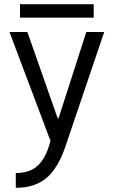

<svg xmlns="http://www.w3.org/2000/svg" viewBox="-20 -672 540 912"><path d="M55 150Q102 150 134.5 132.5Q167 115 189 77Q211 39 224 -21L228 19L25 -520H110L254 -110H258L390 -520H475L289 29Q268 90 237.5 133Q207 176 162.5 198Q118 220 55 220ZM75 -588V-652H425V-588Z"/></svg>

Font: M PLUS 1 Code
Style: Regular
Weight: 400
Designer: Coji Morishita
Foundry: UNDERFOREST DESIGN
Version: Version 1.005